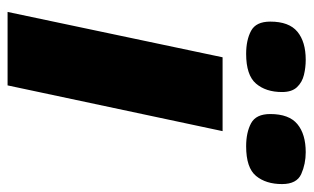

<svg xmlns="http://www.w3.org/2000/svg" viewBox="-176 -630 807 494"><g transform="rotate(90 227.0 -383.5)"><path d="M11.2 0 127.9 -553.2H317.9L200.2 0ZM356.9 -613.8Q321.3 -613.8 297.6 -626.5Q273.9 -639.2 273.9 -675.8Q273.9 -724.1 299.8 -745.6Q325.7 -767.1 372.1 -767.1Q402.3 -767.1 428.2 -755.6Q454.1 -744.1 454.1 -706.1Q454.1 -664.6 433.1 -639.2Q412.1 -613.8 356.9 -613.8ZM119.1 -613.8Q83.5 -613.8 59.8 -626.5Q36.1 -639.2 36.1 -675.8Q36.1 -724.1 62 -745.6Q87.9 -767.1 134.3 -767.1Q154.3 -767.1 173.3 -762.5Q192.4 -757.8 204.8 -744.6Q217.3 -731.4 217.3 -706.1Q217.3 -664.6 195.6 -639.2Q173.8 -613.8 119.1 -613.8Z"/></g></svg>

Font: Open Sans ExtraBold
Style: Italic
Weight: 800
Italic angle: -12°
Designer: Monotype Design Team
Foundry: Monotype Imaging Inc.
Version: Version 3.000; ttfautohint (v1.8.4)